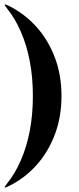

<svg xmlns="http://www.w3.org/2000/svg" viewBox="-20 -741 360 876"><path d="M260.5 -303Q260.5 -207 230.2 -127.2Q200 -47.5 146.8 12Q93.5 71.5 24 106Q3.5 116.5 1.5 114.5Q0.5 113.5 2.8 110Q5 106.5 13.5 94.5Q49 50.5 75.2 -9.8Q101.5 -70 115.8 -144Q130 -218 130 -303Q130 -388 115.8 -462Q101.5 -536 75.2 -596.2Q49 -656.5 13.5 -700.5Q5 -712 2.8 -715.8Q0.5 -719.5 1.5 -720.5Q3.5 -722.5 24 -712.5Q93.5 -677 146.8 -617.8Q200 -558.5 230.2 -478.8Q260.5 -399 260.5 -303Z"/></svg>

Font: Fraunces 120pt
Style: Bold
Weight: 700
Version: Version 1.000;[b76b70a41]